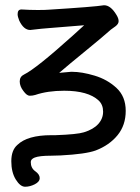

<svg xmlns="http://www.w3.org/2000/svg" viewBox="-20 -501 531 730"><path d="M112 98Q97 104 97 115Q97 138 114 150Q131 162 131 176Q131 190 112.5 199.5Q94 209 75.5 209Q57 209 40 181.5Q23 154 23 112Q23 70 46 50Q84 13 175 13H191Q274 10 299 2Q335 -9 353.5 -29.5Q372 -50 372 -76.5Q372 -103 355 -119Q315 -156 224 -156Q161 -156 114 -140Q104 -137 93 -137Q82 -137 69 -155Q55 -173 55 -191.5Q55 -210 72 -218Q117 -240 256 -365Q281 -387 300 -405L164 -394Q146 -393 95 -387Q70 -387 53 -423Q47 -438 47 -447Q47 -456 50.5 -460.5Q54 -465 62 -465Q92 -463 123 -463Q152 -463 163 -464Q339 -475 375 -481H376Q401 -481 423 -444Q431 -431 431 -420.5Q431 -410 419 -401L401 -388Q371 -361 306 -308Q241 -255 205 -224Q246 -228 250 -228Q254 -228 254 -228Q291 -228 339.5 -213.5Q388 -199 423 -166.5Q458 -134 458 -79.5Q458 -25 427 13Q396 51 344 71Q306 85 210 90Q210 90 174 91Q130 91 112 98Z"/></svg>

Font: Moon Stars Kai
Style: Bold
Weight: 700
Designer: GuiWonder
Version: Version 1.101